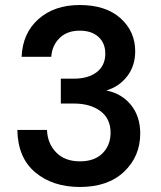

<svg xmlns="http://www.w3.org/2000/svg" viewBox="-20 -732 639 764"><path d="M298 12Q190 12 120.5 -46Q51 -104 49 -215H167Q169 -161 203.5 -125.5Q238 -90 298 -90Q356 -90 388 -122Q420 -154 420 -204Q420 -260 379.5 -290Q339 -320 274 -320H222V-419H274Q331 -419 365 -445Q399 -471 399 -519Q399 -560 372 -585Q345 -610 297 -610Q247 -610 217 -580.5Q187 -551 184 -506H66Q70 -600 133 -656Q196 -712 297 -712Q401 -712 459.5 -659.5Q518 -607 518 -528Q518 -470 486 -428.5Q454 -387 403 -372Q464 -360 501 -314.5Q538 -269 538 -201Q538 -110 474 -49Q410 12 298 12Z"/></svg>

Font: AWOL-DM SemiBold
Style: Regular
Weight: 600
Designer: Colophon Foundry, Jonny Pinhorn, Mikhail Sharanda
Foundry: Colophon Foundry
Version: Version 1.000;Glyphs 3.2.3 (3260)